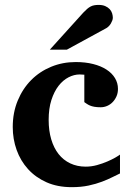

<svg xmlns="http://www.w3.org/2000/svg" viewBox="-20 -754 542 786"><path d="M471.2 -43.9Q458.5 -38.1 440.2 -28.8Q421.9 -19.5 397.7 -10.3Q373.5 -1 342.8 5.6Q312 12.2 273.9 12.2Q215.3 12.2 170.4 -7.8Q125.5 -27.8 94.7 -61.8Q64 -95.7 48.1 -140.1Q32.2 -184.6 32.2 -233.9Q32.2 -293 52.5 -342Q72.8 -391.1 107.7 -426.3Q142.6 -461.4 189.5 -480.7Q236.3 -500 290 -500Q329.6 -500 361.3 -491.9Q393.1 -483.9 415.8 -469.2Q438.5 -454.6 450.7 -434.3Q462.9 -414.1 462.9 -390.1Q462.9 -373 456.8 -359.4Q450.7 -345.7 440.9 -335.7Q431.2 -325.7 418.5 -320.3Q405.8 -314.9 392.1 -314.9Q376.5 -314.9 366 -316.9Q355.5 -318.8 348.1 -322Q340.8 -325.2 335.4 -328.9Q330.1 -332.5 325.2 -335.9V-448.2Q318.8 -448.2 315.2 -448.7Q311.5 -449.2 306.2 -449.2Q283.2 -449.2 260.5 -437.5Q237.8 -425.8 219.7 -402.6Q201.7 -379.4 190.4 -344.5Q179.2 -309.6 179.2 -263.2Q179.2 -219.2 189.7 -183.8Q200.2 -148.4 219.7 -123.5Q239.3 -98.6 267.6 -85.2Q295.9 -71.8 331.1 -71.8Q354 -71.8 377 -78.1Q399.9 -84.5 419.2 -92.8Q438.5 -101.1 452.4 -109.1Q466.3 -117.2 471.2 -121.1ZM441.9 -681.2Q441.9 -676.3 439.7 -670.2Q437.5 -664.1 434.1 -658.2Q430.7 -652.3 425.8 -647.2Q420.9 -642.1 416 -639.2L253.9 -550.8H184.1L320.8 -702.1Q329.6 -711.4 336.7 -717.5Q343.8 -723.6 350.8 -727.3Q357.9 -731 365.7 -732.4Q373.5 -733.9 383.8 -733.9Q399.9 -733.9 410.9 -729Q421.9 -724.1 429 -716.6Q436 -709 439 -699.5Q441.9 -689.9 441.9 -681.2Z"/></svg>

Font: Charis SIL Viet
Style: Bold
Weight: 700
Foundry: SIL International
Version: Version 5.000